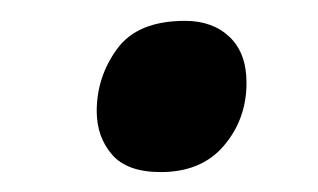

<svg xmlns="http://www.w3.org/2000/svg" viewBox="-20 -444 308 186"><path d="M135.7 -277.3Q103 -277.3 88.4 -294.4Q73.7 -311.5 73.7 -336.4Q73.7 -369.6 93.5 -396.7Q113.3 -423.8 159.2 -423.8Q186 -423.8 202.4 -408.2Q218.8 -392.6 218.8 -363.8Q218.8 -328.6 197 -303Q175.3 -277.3 135.7 -277.3Z"/></svg>

Font: Open Sans SemiBold
Style: Italic
Weight: 600
Italic angle: -12°
Designer: Monotype Design Team
Foundry: Monotype Imaging Inc.
Version: Version 3.003; ttfautohint (v1.8.4)